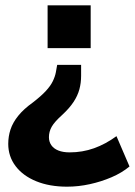

<svg xmlns="http://www.w3.org/2000/svg" viewBox="-20 -511 508 722"><path d="M232 191Q166 191 116 170.5Q66 150 38.5 113.5Q11 77 11 30Q11 2 19.5 -24Q28 -50 48.5 -75.5Q69 -101 104 -126Q135 -150 152.5 -169Q170 -188 178.5 -205.5Q187 -223 190 -239L195 -267H285V-226Q285 -199 278.5 -175Q272 -151 256.5 -127.5Q241 -104 214 -79Q185 -53 174.5 -34.5Q164 -16 164 5Q164 22 173 35Q182 48 199.5 55Q217 62 242 62Q290 62 333.5 46.5Q377 31 418 1L467 115Q438 139 399.5 155.5Q361 172 318 181.5Q275 191 232 191ZM159 -330V-491H321V-330Z"/></svg>

Font: Nunito Sans 12pt ExtraBold
Style: Regular
Weight: 800
Designer: Vernon Adams
Foundry: Vernon Adams
Version: Version 3.101;gftools[0.9.27]